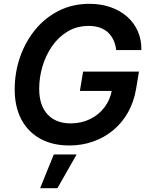

<svg xmlns="http://www.w3.org/2000/svg" viewBox="-20 -758 787 1014"><path d="M346.2 10.3Q257.3 10.3 192.4 -25.6Q127.4 -61.5 92.5 -127.9Q57.6 -194.3 57.6 -285.6Q57.6 -374 85.4 -455.1Q113.3 -536.1 165 -599.9Q216.8 -663.6 289.8 -700.7Q362.8 -737.8 452.6 -737.8Q512.2 -737.8 562.7 -720.5Q613.3 -703.1 650.4 -670.9Q687.5 -638.7 707.5 -593.8Q727.5 -548.8 726.6 -493.7H593.8Q590.3 -522.9 579.3 -546.4Q568.4 -569.8 550.3 -586.7Q532.2 -603.5 506.6 -612.3Q481 -621.1 448.7 -621.1Q386.7 -621.1 338.1 -592.3Q289.6 -563.5 255.9 -515.4Q222.2 -467.3 204.6 -408.4Q187 -349.6 187 -289.1Q187 -200.7 231.4 -153.6Q275.9 -106.4 352.5 -106.4Q409.7 -106.4 456.1 -129.2Q502.4 -151.9 532.7 -192.4Q563 -232.9 571.8 -286.1L600.6 -277.8H401.9L418.9 -379.9H713.9L698.7 -288.6Q687 -219.2 655.8 -164.1Q624.5 -108.9 577.6 -70.1Q530.8 -31.2 471.7 -10.5Q412.6 10.3 346.2 10.3ZM191.9 235.8 264.2 57.6H384.8L283.2 235.8Z"/></svg>

Font: Inter 17pt SemiBold
Style: Italic
Weight: 600
Italic angle: -9.3988°
Version: Version 4.001;git-66647c0bb